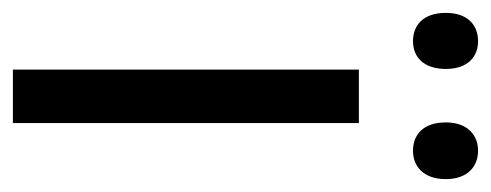

<svg xmlns="http://www.w3.org/2000/svg" viewBox="-269 -510 762 298"><g transform="rotate(90 112.0 -361.0)"><path d="M-17 -672C-17 -637 2 -621 27 -621C51 -621 70 -637 70 -672C70 -706 51 -722 27 -722C2 -722 -17 -706 -17 -672ZM153 -672C153 -637 172 -621 197 -621C221 -621 241 -637 241 -672C241 -706 221 -722 197 -722C173 -722 153 -706 153 -672ZM154 0V-537H71V0Z"/></g></svg>

Font: Noto Sans Arabic UI Cn
Style: Regular
Weight: 400
Width: 3
Designer: Monotype Design Team, Nadine Chahine and Nizar Qandah
Foundry: Monotype Imaging Inc.
Version: Version 2.010